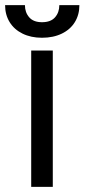

<svg xmlns="http://www.w3.org/2000/svg" viewBox="-54 -727 329 747"><path d="M67.4 -530.3H151.4V0H67.4ZM109.4 -580.1Q66.4 -580.1 33.7 -596.2Q1 -612.3 -16.6 -641.1Q-34.2 -669.9 -34.2 -707H43Q43 -678.7 59.6 -659.7Q76.2 -640.6 109.4 -640.6Q143.6 -640.6 160.2 -659.7Q176.8 -678.7 176.8 -707H254.9Q254.9 -669.9 237.3 -641.1Q219.7 -612.3 186.5 -596.2Q153.3 -580.1 109.4 -580.1Z"/></svg>

Font: WEMIX Pretendard Variable
Style: Regular
Weight: 400
Designer: Base glyphs from Inter by Rasmus Andersson; Hangeul glyphs from Noto Sans CJK(Source Han Sans) by Jang Soo-young and Kan
Foundry: Kil Hyung-jin
Version: Version 1.000;Glyphs 3.2 (3208)